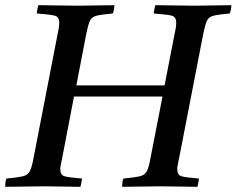

<svg xmlns="http://www.w3.org/2000/svg" viewBox="-32 -721 914 742"><path d="M-12 1Q-12 -6 -11 -15Q-10 -24 -7 -31Q36 -35 55.5 -39.5Q75 -44 83 -59Q91 -74 97 -107L189 -581Q193 -599 195 -611.5Q197 -624 197 -633Q197 -656 179.5 -660.5Q162 -665 110 -669Q112 -685 116 -701Q145 -701 188 -700Q231 -699 268 -699Q302 -699 342 -700Q382 -701 410 -701Q410 -684 404 -669Q361 -665 342 -660.5Q323 -656 316 -641.5Q309 -627 302 -593L263 -391H604L641 -581Q645 -599 647 -611.5Q649 -624 649 -633Q649 -656 631.5 -660.5Q614 -665 562 -669Q564 -685 568 -701Q597 -701 640 -700Q683 -699 720 -699Q754 -699 794 -700Q834 -701 862 -701Q862 -684 856 -669Q813 -665 794 -660.5Q775 -656 768 -641.5Q761 -627 754 -593L662 -119Q659 -102 656 -89.5Q653 -77 653 -67Q653 -45 669 -40Q685 -35 737 -31Q736 -24 734.5 -15Q733 -6 731 1Q702 1 664 0Q626 -1 591 -1Q554 -1 511 0Q468 1 440 1Q440 -6 441 -15Q442 -24 445 -31Q488 -35 507.5 -39.5Q527 -44 535 -58.5Q543 -73 549 -107L596 -348H254L210 -119Q207 -102 204 -89.5Q201 -77 201 -67Q201 -45 217 -40Q233 -35 285 -31Q284 -24 282.5 -15Q281 -6 279 1Q250 1 212 0Q174 -1 139 -1Q102 -1 59 0Q16 1 -12 1Z"/></svg>

Font: Tiro Telugu
Style: Italic
Weight: 400
Italic angle: -11°
Designer: Telugu: John Hudson & Fiona Ross, assisted by Kaja Sojewska. Latin: John Hudson with Paul Hanslow, assisted by Kaja Soje
Foundry: Tiro Typeworks Ltd.
Version: Version 1.52